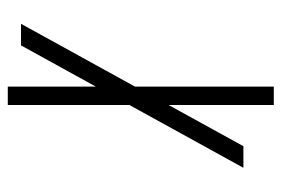

<svg xmlns="http://www.w3.org/2000/svg" viewBox="-132 -572 705 480"><g transform="rotate(-90 220.0 -332.5)"><path d="M243 -347V0H197V-263L94 -76H40L197 -361V-665H243V-445L346 -632H400Z"/></g></svg>

Font: Sulphur Point Light
Style: Regular
Weight: 300
Designer: Noponies / Dale Sattler
Foundry: Noponies
Version: Version 1.000; ttfautohint (v1.8)